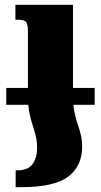

<svg xmlns="http://www.w3.org/2000/svg" viewBox="-20 -512 420 797"><path d="M96 -117V-381Q96 -413 87.5 -421.5Q79 -430 56 -430H44V-492H283V-118Q283 -78 288.5 -49.5Q294 -21 302 2Q310 25 315.5 47.5Q321 70 321 97Q321 177 263.5 221Q206 265 66 265H45V195H52Q97 195 115.5 168.5Q134 142 134 103Q134 75 128.5 52.5Q123 30 115 6.5Q107 -17 101.5 -46.5Q96 -76 96 -117ZM6 -147H373V-77H6Z"/></svg>

Font: Noto Serif Armenian Black
Style: Regular
Weight: 900
Version: Version 2.007